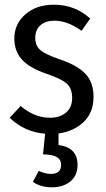

<svg xmlns="http://www.w3.org/2000/svg" viewBox="-20 -558 449 817"><path d="M378 -146Q378 -79 336 -39Q294 1 229 10V59Q310 70 310 143Q310 189 279.5 214Q249 239 201 239Q153 239 120 216L145 169Q171 182 197 182Q240 182 240 143Q240 99 163 99L172 11Q84 4 21 -57L68 -107Q126 -57 193 -57Q236 -57 261.5 -79.5Q287 -102 287 -141Q287 -181 265 -201.5Q243 -222 178 -244Q105 -269 73 -305Q41 -341 41 -394Q41 -456 88 -497Q135 -538 209 -538Q299 -538 364 -479L327 -427Q267 -470 211 -470Q174 -470 152 -450.5Q130 -431 130 -397Q130 -364 151 -345.5Q172 -327 230 -307Q306 -282 342 -245.5Q378 -209 378 -146Z"/></svg>

Font: Fira Sans Condensed
Style: Regular
Weight: 400
Width: 3
Designer: Carrois Corporate & Edenspiekermann AG
Foundry: Carrois Corporate GbR & Edenspiekermann AG
Version: Version 4.202;PS 004.202;hotconv 1.0.88;makeotf.lib2.5.64775